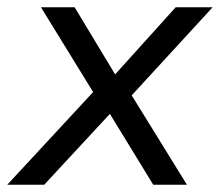

<svg xmlns="http://www.w3.org/2000/svg" viewBox="-41 -510 607 530"><path d="M-21 0 231 -272 232 -230 72 -490H165L282 -296H269L444 -490H546L309 -232L307 -272L475 0H382L256 -206L271 -205L81 0Z"/></svg>

Font: Nunito Sans 10pt
Style: Italic
Weight: 400
Italic angle: -9°
Designer: Vernon Adams
Foundry: Vernon Adams
Version: Version 3.101;gftools[0.9.27]